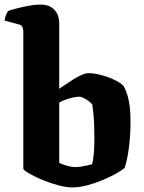

<svg xmlns="http://www.w3.org/2000/svg" viewBox="-23 -820 629 840"><path d="M293 0Q266 0 229.5 -10Q193 -20 159 -34.5Q125 -49 102 -62.5Q79 -76 79 -82V-685Q79 -694 74.5 -702.5Q70 -711 60 -713L-3 -730Q-1 -746 4 -756.5Q9 -767 12 -772Q23 -776 47.5 -782.5Q72 -789 101 -794.5Q130 -800 155 -800Q193 -800 214.5 -777.5Q236 -755 236 -719V-432Q245 -438 261 -448.5Q277 -459 296 -471.5Q315 -484 333.5 -492Q352 -500 364 -500Q381 -500 403.5 -495.5Q426 -491 448 -483Q470 -475 489.5 -464.5Q509 -454 519 -442Q529 -422 535.5 -400Q542 -378 545 -350Q548 -322 548 -285Q548 -226 540.5 -170.5Q533 -115 522 -85Q509 -74 483 -59.5Q457 -45 424.5 -31.5Q392 -18 357.5 -9Q323 0 293 0ZM305 -89Q317 -89 331 -91Q345 -93 358 -96Q371 -99 379 -101Q384 -111 387 -144.5Q390 -178 390 -213Q390 -249 389 -274Q388 -299 386 -319.5Q384 -340 381 -361Q377 -369 365.5 -377.5Q354 -386 342.5 -391.5Q331 -397 326 -397Q313 -397 297 -393.5Q281 -390 265 -384.5Q249 -379 236 -371V-108Q246 -103 258.5 -98.5Q271 -94 283.5 -91.5Q296 -89 305 -89Z"/></svg>

Font: Texturina 12pt ExtraBold
Style: Regular
Weight: 800
Designer: Guillermo Torres Carreño
Foundry: Omnibus-Type
Version: Version 1.002